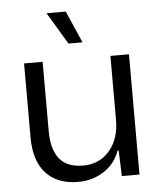

<svg xmlns="http://www.w3.org/2000/svg" viewBox="-53 -780 700 835"><g transform="rotate(-5 297.0 -362.5)"><path d="M254.9 8.8Q164.6 8.8 114.7 -45.2Q64.9 -99.1 64.9 -203.1V-524.9H146V-223.1Q146 -143.1 179 -101.6Q211.9 -60.1 283.2 -60.1Q354 -60.1 397.9 -111.3Q441.9 -162.6 441.9 -245.1V-524.9H522.9V0H445.8L441.9 -111.8H437Q417 -55.7 367.7 -23.4Q318.4 8.8 254.9 8.8ZM181.2 -733.9H265.1L326.2 -594.2H265.1Z"/></g></svg>

Font: Lumene Sans
Style: Regular
Weight: 400
Designer: Deni Anggara
Version: Version 1.003;Glyphs 3.1.2 (3151)